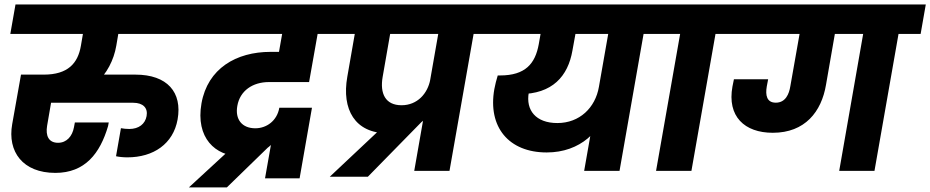

<svg xmlns="http://www.w3.org/2000/svg" viewBox="-20 -760 4138 854"><path d="M226.1 9C358 9 424.9 -77.2 460.7 -199.2C461.7 -202.2 462.7 -208.3 463.7 -215.3H313L309 -194.1C301.7 -154 276.6 -124.9 238.3 -124.9C195.6 -124.9 182.3 -156.9 189.5 -200.4L220 -377.7L133.5 -317.2H214.1C373.6 -317.2 475.2 -428.6 497.2 -556.3L509.9 -631H352.6L339.8 -556.3C326.5 -478.3 281.9 -428.1 174.7 -428.1H73.4L34.3 -208.1C12.3 -85.2 81.5 9 226.1 9ZM546.4 -60.1C662.7 -60.1 750.4 -120.2 769.9 -228.4C791.5 -349.3 724.3 -428.1 582.3 -428.1H270.4L115.4 -302.9H572.7C616 -302.9 638.8 -280 632 -243.7C625.7 -208.7 597.6 -186.3 554.9 -186.3C541.1 -186.3 529.3 -187.8 517.9 -189.8L496.1 -65.1C508.4 -62.1 528.9 -60.1 546.4 -60.1ZM893.1 -609.2 916.5 -740H48.9L25.9 -609.2Z M989 73.6 1177.4 -109.5 1066.4 -153.3 820.1 73.6ZM1312.6 33.2 1367.6 -280.7H1222.4C1212.2 -222.1 1165.1 -189.4 1115.7 -189.4C1056.5 -189.4 1024.8 -228.9 1035.6 -289.1C1047.3 -356.5 1103.9 -395 1176.2 -395H1354.8L1397.1 -633.5H1239.3L1220.9 -529.3H1183.3C1030.5 -529.3 903.7 -455.2 876.2 -300.3C849.2 -146.9 937.8 -65.2 1048.4 -65.2C1129.6 -65.2 1194.3 -103.5 1221.2 -167.9L1196.2 -178.6L1158.8 33.2ZM1505.4 -609.2 1529.3 -740H883.9L860.5 -609.2Z M1616.3 26 1859.8 -222.4 1704.9 -216.6 1446.9 26ZM1704 -167.2C1834.1 -167.2 1910.3 -247.1 1934.9 -353.9L1893.9 -406.5C1882.5 -344.2 1836.3 -291.9 1766.2 -291.9C1693.7 -291.9 1669.2 -344.3 1682 -418L1718.8 -629H1561.5L1524.7 -418C1499.2 -274.1 1558.2 -167.2 1704 -167.2ZM1979.3 0 2088.9 -622.4H1931.6L1822.5 0ZM2184.6 -609.2 2207 -740H1495.9L1473.5 -609.2Z M2411.6 -81.9C2561.8 -81.9 2657.9 -178.6 2680.8 -289.8L2643.9 -373.6C2628 -280.8 2557.9 -212.7 2459 -212.7C2363.1 -212.7 2317.9 -270.3 2332 -348.1C2334 -359.7 2338.1 -372.2 2342.6 -385.8L2256.6 -341.5H2291.1C2437.4 -341.5 2506.3 -421.3 2526.1 -535L2544.1 -634H2388.8L2376.4 -563.6C2360.7 -476.8 2316.8 -424.4 2204.3 -424.4H2193.9C2187.8 -403.7 2182.3 -383.6 2178.8 -363.9C2148.8 -194.9 2243 -81.9 2411.6 -81.9ZM2735.6 0 2846.8 -633.1H2689.5L2578.3 0ZM2940.5 -609.2 2963.9 -740H2172.9L2149.9 -609.2Z M3055.4 0 3162.5 -609.2H3259.7L3283.1 -740H2929.9L2906.9 -609.2H3005.2L2898.1 0Z M3869.6 0 3976.6 -609.2H4074.9L4097.8 -740H3248.9L3225.9 -609.2H3819.3L3712.7 0ZM3417.4 -169.4C3560.4 -169.4 3634 -262.9 3654.1 -383.4L3700.4 -649.4L3539.5 -626.4L3495.3 -376.3C3489.9 -342.3 3474.3 -303.3 3430.7 -303.3C3390.5 -303.3 3383.7 -336.1 3390.6 -375.8L3396.6 -407.3H3244.4C3241.9 -396.8 3239.9 -385.8 3237.9 -375.3C3213.7 -242.5 3291.2 -169.4 3417.4 -169.4Z"/></svg>

Font: Poppins Devanagari Thin
Style: Italic
Weight: 100
Italic angle: -10°
Designer: Ninad Kale (Devanagari), Jonny Pinhorn (Latin)
Foundry: Indian Type Foundry
Version: 4.005